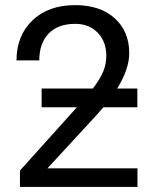

<svg xmlns="http://www.w3.org/2000/svg" viewBox="-20 -741 604 761"><path d="M524.9 0H59.1V-64.9L284.7 -315.9H145V-390.1H348.1Q377 -428.2 389.2 -457.8Q401.4 -487.3 401.4 -519.5Q401.4 -575.2 367.7 -610.8Q334 -646.5 277.8 -646.5Q210.4 -646.5 173.1 -608.2Q135.7 -569.8 135.7 -501.5H45.4Q45.4 -599.6 108.6 -660.2Q171.9 -720.7 277.8 -720.7Q377 -720.7 434.6 -668.7Q492.2 -616.7 492.2 -530.3Q492.2 -466.8 444.3 -390.1H524.4V-315.9H389.6L364.7 -287.1L168 -73.7H524.9Z"/></svg>

Font: Roboto
Style: Regular
Weight: 400
Designer: Google
Version: Version 2.001047; 2015